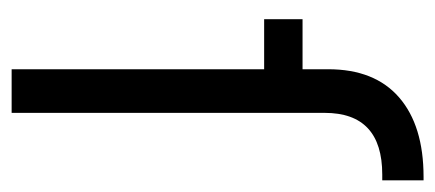

<svg xmlns="http://www.w3.org/2000/svg" viewBox="-229 -519 748 330"><g transform="rotate(90 145.0 -354.0)"><path d="M290 -637H280Q174 -637 174 -538V0H99V-434H13V-500H99V-544Q99 -624 147.5 -666Q196 -708 284 -708H290Z"/></g></svg>

Font: Questrial
Style: Regular
Weight: 400
Designer: Joe Prince
Foundry: Joe Prince
Version: Version 1.002